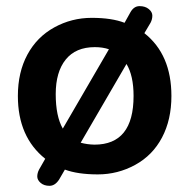

<svg xmlns="http://www.w3.org/2000/svg" viewBox="-20 -559 615 624"><path d="M414.1 -247.1Q414.1 -313 391.1 -351.1L242.2 -95.2Q263.2 -89.4 287.1 -88.9Q414.1 -88.9 414.1 -247.1ZM288.1 -405.8Q226.1 -405.8 193.6 -365.5Q161.1 -325.2 161.1 -253.2Q161.1 -181.2 184.1 -141.1L334 -398.9Q314 -405.8 288.1 -405.8ZM537.1 -247.1Q537.1 -169.9 506.6 -112.1Q476.1 -54.2 419.4 -23.2Q362.8 7.8 297.9 7.8Q232.9 7.8 190.9 -7.8L171.9 24.9Q158.7 44.9 140.9 44.9Q123 44.9 112.1 35.4Q101.1 25.9 101.1 14.6Q101.1 3.4 106.9 -7.8L127 -43Q38.1 -113.8 38.1 -247.1Q38.1 -324.2 69.1 -381.6Q100.1 -439 156.5 -470Q212.9 -501 278.1 -501Q343.3 -501 384.8 -484.9L403.8 -519Q415 -539.1 433.6 -539.1Q452.1 -539.1 463.6 -529.5Q475.1 -520 475.1 -508.1Q475.1 -496.1 469.2 -484.9L449.2 -451.2Q537.1 -381.8 537.1 -247.1Z"/></svg>

Font: Nunito-Bold
Style: Bold
Weight: 700
Designer: Vernon Adams
Foundry: newtypography
Version: Version 3.000